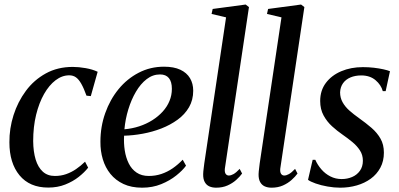

<svg xmlns="http://www.w3.org/2000/svg" viewBox="-20 -838 1804 868"><path d="M198 10Q114 10 68.2 -45.5Q22.5 -101 22.5 -194.5Q22 -257 41.2 -317.5Q60.5 -378 97 -427.2Q133.5 -476.5 187 -506Q240.5 -535.5 309 -535.5Q336 -535.5 367.2 -530Q398.5 -524.5 421.5 -513.5L390.5 -403.5L371 -405.5Q359 -439 347.5 -459.2Q336 -479.5 323.2 -488.5Q310.5 -497.5 293 -497.5Q260.5 -497.5 231.2 -475.2Q202 -453 179.2 -413Q156.5 -373 143.2 -318.8Q130 -264.5 130 -200Q130.5 -152 141.2 -116.8Q152 -81.5 173.5 -62Q195 -42.5 228 -42.5Q255.5 -42.5 279 -50.8Q302.5 -59 323.8 -73.5Q345 -88 364.5 -107L378.5 -80Q362 -59 335.8 -38.2Q309.5 -17.5 275 -3.8Q240.5 10 198 10Z M821 -89Q806 -68 777 -44.8Q748 -21.5 708.8 -5.5Q669.5 10.5 622.5 10.5Q574 10.5 538.2 -6.2Q502.5 -23 479.2 -51.8Q456 -80.5 444.8 -118Q433.5 -155.5 434 -197.5Q434 -265.5 455.8 -326.8Q477.5 -388 516 -435Q554.5 -482 607 -509.2Q659.5 -536.5 721.5 -536.5Q766 -536.5 795.2 -522.8Q824.5 -509 839 -484.5Q853.5 -460 853.5 -428Q853.5 -386 834.5 -353.2Q815.5 -320.5 782.8 -296.8Q750 -273 709.5 -257.2Q669 -241.5 625.2 -233.5Q581.5 -225.5 541 -224.5Q539 -190.5 544 -158Q549 -125.5 562 -99.2Q575 -73 597.5 -57.8Q620 -42.5 652.5 -42.5Q682.5 -42.5 709.5 -51.5Q736.5 -60.5 760.8 -77.2Q785 -94 806 -116ZM703.5 -501.5Q670.5 -501.5 643 -480.2Q615.5 -459 594.5 -423.2Q573.5 -387.5 560 -343.2Q546.5 -299 542.5 -253.5Q577.5 -256.5 609.5 -267Q641.5 -277.5 668.5 -294.5Q695.5 -311.5 715.5 -333.5Q735.5 -355.5 746.2 -381.5Q757 -407.5 757 -436.5Q757 -468.5 743.5 -485Q730 -501.5 703.5 -501.5Z M996.5 -75.5Q995 -59.5 1000.2 -52Q1005.5 -44.5 1014.5 -44.5Q1024 -44.5 1035.8 -51Q1047.5 -57.5 1063.5 -74.5L1074.5 -53.5Q1064.5 -39.5 1047.8 -24.5Q1031 -9.5 1008.5 0.5Q986 10.5 957 10.5Q939.5 10.5 926.2 4.5Q913 -1.5 905.5 -15.2Q898 -29 898.5 -51Q898.5 -55.5 899.2 -63.2Q900 -71 901.2 -80.5Q902.5 -90 903.5 -99L1002 -759.5L936.5 -775L941.5 -797.5L1090.5 -817.5L1105.5 -806Z M1247 -75.5Q1245.5 -59.5 1250.8 -52Q1256 -44.5 1265 -44.5Q1274.5 -44.5 1286.2 -51Q1298 -57.5 1314 -74.5L1325 -53.5Q1315 -39.5 1298.2 -24.5Q1281.5 -9.5 1259 0.5Q1236.5 10.5 1207.5 10.5Q1190 10.5 1176.8 4.5Q1163.5 -1.5 1156 -15.2Q1148.5 -29 1149 -51Q1149 -55.5 1149.8 -63.2Q1150.5 -71 1151.8 -80.5Q1153 -90 1154 -99L1252.5 -759.5L1187 -775L1192 -797.5L1341 -817.5L1356 -806Z M1723.5 -426H1710.5Q1703 -454 1677.8 -475.5Q1652.5 -497 1613 -497Q1586 -497 1564.5 -488Q1543 -479 1530.8 -461.8Q1518.5 -444.5 1517.5 -420.5Q1517.5 -396 1528.8 -375.8Q1540 -355.5 1559.5 -338.2Q1579 -321 1603 -304Q1634 -282 1659.5 -260Q1685 -238 1700.2 -211.2Q1715.5 -184.5 1715.5 -148Q1715.5 -109.5 1699.5 -79.8Q1683.5 -50 1656 -30Q1628.5 -10 1593 0.2Q1557.5 10.5 1518 10.5Q1490.5 10.5 1460.8 5.2Q1431 0 1407 -8.5Q1383 -17 1372.5 -25L1393.5 -115.5H1405.5Q1415.5 -92.5 1432.8 -72.5Q1450 -52.5 1473.5 -40.5Q1497 -28.5 1524.5 -28.5Q1550 -28.5 1571.8 -37.8Q1593.5 -47 1607 -65.8Q1620.5 -84.5 1620.5 -111.5Q1620.5 -137.5 1607.2 -158Q1594 -178.5 1572.8 -196Q1551.5 -213.5 1527 -230.5Q1504.5 -246 1481.5 -266.8Q1458.5 -287.5 1443 -315.8Q1427.5 -344 1427.5 -381.5Q1427.5 -429 1453.2 -463.2Q1479 -497.5 1522.8 -516Q1566.5 -534.5 1620.5 -534.5Q1646 -534.5 1669.8 -531.8Q1693.5 -529 1712.8 -524.8Q1732 -520.5 1743 -516Z"/></svg>

Font: Merriweather 96pt
Style: Italic
Weight: 400
Italic angle: -7.8°
Version: Version 2.101